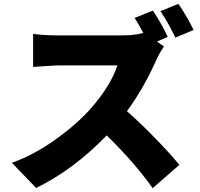

<svg xmlns="http://www.w3.org/2000/svg" viewBox="-20 -897 1040 999"><path d="M987.3 -741.2 892.6 -701.2Q854.5 -781.2 814.5 -838.9L908.2 -877Q952.1 -813.5 987.3 -741.2ZM796.9 -680.7 833 -655.3Q807.6 -618.2 792 -582Q727.5 -437.5 640.6 -318.4Q710 -257.8 790 -175.3Q870.1 -92.8 913.1 -39.1L774.4 82Q676.8 -54.7 535.2 -192.4Q362.3 -13.7 168 81.1L42 -49.8Q156.2 -90.8 267.1 -169.9Q377.9 -249 451.2 -331.1Q554.7 -448.2 590.8 -556.6H280.3Q265.6 -556.6 152.3 -548.8V-720.7Q209 -712.9 280.3 -712.9H614.3Q680.7 -712.9 725.6 -725.6Q710 -756.8 680.7 -803.7L775.4 -841.8Q821.3 -773.4 852.5 -705.1Z"/></svg>

Font: Gen Shin Gothic Heavy
Style: Bold
Weight: 900
Designer: [Source Han Sans]
Ryoko NISHIZUKA  (kana & ideographs); Paul D. Hunt (Latin, Greek & Cyrillic); Wenlong ZHANG  (bopomofo
Version: Version 1.002.20150607